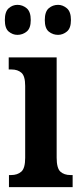

<svg xmlns="http://www.w3.org/2000/svg" viewBox="-24 -773 335 793"><path d="M13 0V-50H22Q48 -50 64 -64Q80 -78 80 -121V-418Q80 -459 64.5 -472.5Q49 -486 24 -486H12V-536H210V-122Q210 -78 225.5 -64Q241 -50 267 -50H276V0ZM216 -629Q194 -629 177.5 -642.5Q161 -656 161 -690Q161 -725 177.5 -739Q194 -753 216 -753Q235 -753 252 -739Q269 -725 269 -690Q269 -656 252 -642.5Q235 -629 216 -629ZM48 -629Q28 -629 12 -642.5Q-4 -656 -4 -690Q-4 -725 12 -739Q28 -753 48 -753Q69 -753 86 -739Q103 -725 103 -690Q103 -656 86 -642.5Q69 -629 48 -629Z"/></svg>

Font: Noto Serif ExtraCondensed
Style: Bold
Weight: 700
Width: 2
Designer: Monotype Design Team
Foundry: Monotype Imaging Inc.
Version: Version 2.014; ttfautohint (v1.8.4.7-5d5b)